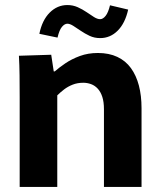

<svg xmlns="http://www.w3.org/2000/svg" viewBox="-20 -741 639 761"><path d="M58 -354Q58 -402 57.5 -443Q57 -484 55 -520L183 -524L193 -458H197Q214 -473 239 -490Q264 -507 296.5 -519Q329 -531 368 -531Q412 -531 445 -515.5Q478 -500 499 -471Q520 -442 530.5 -402Q541 -362 541 -312V0H392V-308Q392 -337 385.5 -357Q379 -377 367.5 -389.5Q356 -402 341 -407.5Q326 -413 310 -413Q287 -413 268 -405.5Q249 -398 234 -386.5Q219 -375 207 -363V0H58ZM416 -720 488 -703Q476 -649 446.5 -619.5Q417 -590 377 -590Q354 -590 335 -599Q316 -608 300 -619Q284 -630 270.5 -638.5Q257 -647 247 -647Q236 -647 225.5 -634.5Q215 -622 208 -592L136 -607Q147 -661 177 -691Q207 -721 247 -721Q269 -721 288 -712.5Q307 -704 323 -693Q339 -682 352.5 -673.5Q366 -665 377 -665Q388 -665 398.5 -678Q409 -691 416 -720Z"/></svg>

Font: Murecho Thin SemiBold
Style: Regular
Weight: 600
Version: Version 1.010